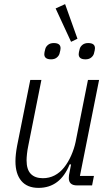

<svg xmlns="http://www.w3.org/2000/svg" viewBox="-20 -900 544 932"><path d="M181 -512 117 -191Q113 -172 111 -153Q109 -134 109 -122Q109 -77 129.5 -56Q150 -35 188 -35Q219 -35 245 -48.5Q271 -62 291 -87Q311 -112 325.5 -145Q340 -178 347 -211L407 -512H461L368 -46H436L427 0H354Q314 0 314 -36Q314 -42 315 -50.5Q316 -59 318 -66L325 -102H318Q272 12 167 12Q112 12 83.5 -22Q55 -56 55 -117Q55 -149 63 -192L127 -512ZM250 -859 296 -880 356 -712 325 -697ZM228 -612Q195 -612 195 -637Q195 -645 200 -663Q203 -674 213.5 -682.5Q224 -691 241 -691Q274 -691 274 -666Q274 -658 269 -640Q266 -629 255.5 -620.5Q245 -612 228 -612ZM395 -612Q362 -612 362 -637Q362 -645 367 -663Q370 -674 380.5 -682.5Q391 -691 408 -691Q441 -691 441 -666Q441 -658 436 -640Q433 -629 422.5 -620.5Q412 -612 395 -612Z"/></svg>

Font: IBM Plex Sans Cond Light
Style: Italic
Weight: 300
Width: 3
Italic angle: -11°
Designer: Mike Abbink, Paul van der Laan, Pieter van Rosmalen
Foundry: Bold Monday
Version: Version 1.3